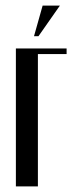

<svg xmlns="http://www.w3.org/2000/svg" viewBox="-20 -669 268 689"><path d="M37 -495H219V-475H116V0H37ZM102 -539 133 -649H195L118 -539Z"/></svg>

Font: Moniqa SemBd Narrow Heading
Style: Regular
Weight: 600
Width: 4
Designer: Rajesh Rajput
Foundry: Rajesh Rajput
Version: Version 1.000